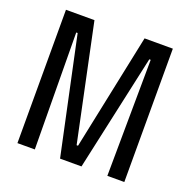

<svg xmlns="http://www.w3.org/2000/svg" viewBox="-119 -776 885 893"><g transform="rotate(20 323.5 -330.0)"><path d="M59 0V-660H200L321 -85H328L448 -660H588V0H504L509 -576H502L376 0H270L147 -577H140L145 0Z"/></g></svg>

Font: Bricolage Grotesque 36pt Condensed
Style: Regular
Weight: 400
Width: 3
Designer: Mathieu Triay
Foundry: Atelier Triay
Version: Version 1.001;gftools[0.9.33.dev8+g029e19f]